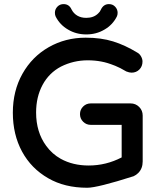

<svg xmlns="http://www.w3.org/2000/svg" viewBox="-20 -885 779 927"><path d="M245.1 -823.2Q245.1 -840.8 257.8 -853.5Q269.5 -865.2 287.1 -865.2Q313.5 -865.2 325.2 -839.8Q335 -820.3 353 -809.6Q371.1 -798.8 396.5 -798.8Q432.6 -798.8 454.1 -820.3Q462.9 -828.1 466.8 -837.9Q479.5 -865.2 505.9 -865.2Q524.4 -865.2 536.1 -852.5Q547.9 -839.8 547.9 -823.2Q547.9 -812.5 543.9 -804.7Q523.4 -764.6 484.4 -742.2Q445.3 -718.8 396.5 -718.8Q347.7 -718.8 308.6 -742.2Q269.5 -764.6 249 -804.7Q245.1 -812.5 245.1 -823.2ZM393.6 -703.1Q467.8 -703.1 525.9 -685.1Q584 -667 641.6 -631.8Q653.3 -626 660.6 -613.3Q668 -600.6 668 -587.9Q668 -564.5 652.8 -549.3Q637.7 -534.2 615.2 -534.2Q604.5 -534.2 589.8 -540Q558.6 -558.6 536.1 -567.4Q513.7 -576.2 499 -580.6Q484.4 -585 468.8 -587.9Q437.5 -593.8 403.3 -593.8Q335 -593.8 274.4 -563.5Q216.8 -533.2 185.5 -475.1Q154.3 -417 154.3 -341.8Q154.3 -247.1 203.1 -180.7Q231.4 -141.6 273.4 -118.2Q332 -85.9 408.2 -85.9Q492.2 -85.9 567.4 -125V-281.2Q567.4 -282.2 567.4 -282.2Q567.4 -282.2 566.4 -282.2H418Q396.5 -282.2 381.3 -297.4Q366.2 -312.5 366.2 -334Q366.2 -355.5 381.3 -370.6Q396.5 -385.7 418 -385.7H610.4Q634.8 -385.7 651.9 -368.7Q668.9 -351.6 668.9 -327.1V-105.5Q668.9 -71.3 647.5 -49.8Q637.7 -40 625 -34.2Q450.2 21.5 401.4 21.5Q292 21.5 212.9 -24.4Q130.9 -71.3 86.4 -153.3Q42 -235.4 42 -340.8Q42 -446.3 88.4 -528.8Q134.8 -611.3 215.3 -657.2Q295.9 -703.1 393.6 -703.1ZM567.4 -283.2Z"/></svg>

Font: FakePearl
Style: SemiBold
Weight: 400
Version: Version 1.2